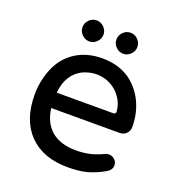

<svg xmlns="http://www.w3.org/2000/svg" viewBox="-124 -762 801 873"><g transform="rotate(20 276.5 -325.5)"><path d="M45.9 -249Q45.9 -314.5 71.3 -377Q97.7 -439.5 151.9 -474.1Q206.1 -508.8 280.3 -508.8Q352.5 -508.8 406.2 -475.6Q457 -442.4 485.4 -386.2Q513.7 -330.1 513.7 -261.7Q513.7 -243.2 501 -230Q488.3 -216.8 467.8 -216.8H137.7Q146.5 -147.5 189.9 -110.8Q233.4 -74.2 307.6 -74.2Q345.7 -74.2 376.5 -81.5Q407.2 -88.9 439.5 -104.5Q446.3 -108.4 457 -108.4Q472.7 -108.4 484.9 -97.2Q497.1 -85.9 497.1 -69.3Q497.1 -46.9 470.7 -32.2Q427.7 -8.8 390.6 1Q353.5 10.7 299.8 10.7Q179.7 10.7 112.8 -57.6Q45.9 -126 45.9 -249ZM422.9 -303.7Q418.9 -342.8 399.4 -369.1Q378.9 -399.4 347.2 -415.5Q315.4 -431.6 280.3 -431.6Q249 -431.6 214.8 -417Q180.7 -400.4 160.6 -367.7Q140.6 -335 137.7 -291H411.1Q423.8 -291 422.9 -303.7ZM145.5 -611.3Q145.5 -631.8 160.6 -647Q175.8 -662.1 196.3 -662.1Q216.8 -662.1 231.9 -647Q247.1 -631.8 247.1 -611.3Q247.1 -590.8 231.9 -575.7Q216.8 -560.5 196.3 -560.5Q175.8 -560.5 160.6 -575.7Q145.5 -590.8 145.5 -611.3ZM309.6 -611.3Q309.6 -631.8 324.7 -647Q339.8 -662.1 360.4 -662.1Q380.9 -662.1 396 -647Q411.1 -631.8 411.1 -611.3Q411.1 -590.8 396 -575.7Q380.9 -560.5 360.4 -560.5Q339.8 -560.5 324.7 -575.7Q309.6 -590.8 309.6 -611.3Z"/></g></svg>

Font: jf-openhuninn-2.1
Style: Regular
Weight: 400
Designer: [Kosugi Maru]
Designed by MOTOYA      

[Varela Round]
Joe Prince (Latin component); Avraham Cornfeld (Hebrew component)
Foundry: justfont Co., Ltd.
Version: 2.1